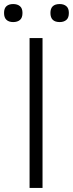

<svg xmlns="http://www.w3.org/2000/svg" viewBox="-58 -928 360 948"><path d="M88 -740H152V0H88ZM7 -819Q-14 -819 -26 -830Q-38 -841 -38 -864Q-38 -887 -26 -897.5Q-14 -908 7 -908Q28 -908 40.5 -897.5Q53 -887 53 -864Q53 -840 40.5 -829.5Q28 -819 7 -819ZM237 -819Q191 -819 191 -864Q191 -908 237 -908Q257 -908 269.5 -897.5Q282 -887 282 -864Q282 -840 269.5 -829.5Q257 -819 237 -819Z"/></svg>

Font: Encode Sans Narrow
Style: Light
Weight: 300
Designer: Pablo Impallari, Andres Torresi
Foundry: Pablo Impallari, Andres Torresi
Version: Version 1.000; ttfautohint (v1.00) -l 8 -r 50 -G 200 -x 14 -